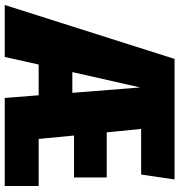

<svg xmlns="http://www.w3.org/2000/svg" viewBox="-20 -742 736 787"><g transform="rotate(90 347.5 -348.0)"><path d="M523 -139H716V0H355L344 -139H218L187 0H-26L195 -696H689L669 -559H482L496 -418H681V-284H509ZM249 -277H334L312 -555Z"/></g></svg>

Font: Fira Sans Extra Condensed Black
Style: Regular
Weight: 900
Width: 1
Designer: Carrois Corporate & Edenspiekermann AG
Foundry: Carrois Corporate GbR & Edenspiekermann AG
Version: Version 4.203